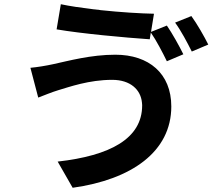

<svg xmlns="http://www.w3.org/2000/svg" viewBox="-20 -827 1040 909"><path d="M848 -570C830 -607 795 -670 770 -706L695 -676L709 -762C648 -763 550 -769 456 -779L445 -781C442 -781 438 -781 434 -782L423 -783C365 -790 310 -798 268 -807L248 -688C364 -668 572 -649 689 -641L694 -673C720 -636 750 -578 770 -537L848 -570ZM966 -616C949 -651 913 -714 886 -751L809 -720C837 -682 867 -625 888 -583L966 -616ZM791 -323C791 -479 685 -568 526 -568C410 -568 305 -539 231 -523C199 -516 157 -509 124 -506L161 -365C190 -376 226 -391 256 -400C307 -415 401 -449 511 -449C598 -449 646 -402 652 -342L653 -330V-328C653 -171 502 -90 253 -62L324 62C603 23 791 -109 791 -323ZM653 -338C653 -336 653 -335 653 -333V-330Z"/></svg>

Font: Glow Sans TC Normal
Style: Bold
Weight: 700
Designer: Ryoko NISHIZUKA (kana, bopomofo & ideographs); Paul D. Hunt (Latin, Greek & Cyrillic); Sandoll Communications, Soo-young
Version: Version 0.93